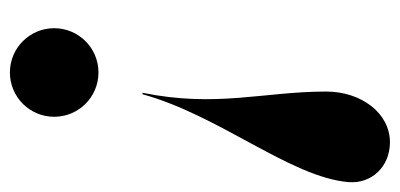

<svg xmlns="http://www.w3.org/2000/svg" viewBox="-259 -340 808 388"><g transform="rotate(-90 145.0 -146.0)"><path d="M282 -440.5C282 -490 242 -530 192.5 -530C143 -530 103 -490 103 -440.5C103 -391 143 -351 192.5 -351C242 -351 282 -391 282 -440.5ZM-29 154C-33 200 1.5 238 51.5 238C110.5 238 154 180 154 109C154 -17 121 -112 151.5 -262H148.5C106 -107 -19 37 -29 154Z"/></g></svg>

Font: Bodoni* 72pt
Style: Bold Italic
Weight: 700
Italic angle: -13°
Version: Version 2.3